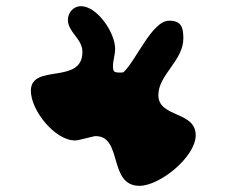

<svg xmlns="http://www.w3.org/2000/svg" viewBox="-20 -681 736 622"><path d="M290 -240C378 -240 330 -79 432 -79C498 -79 614 -173 614 -243C614 -322 493 -299 493 -373C493 -439 574 -484 574 -557C574 -593 567 -614 528 -614C472 -614 420 -483 380 -447C378 -446 369 -446 367 -446C350 -446 346 -449 346 -466C346 -485 353 -504 353 -523C353 -575 295 -661 242 -661C218 -661 200 -640 200 -617C200 -576 247 -556 247 -513C247 -405 80 -477 80 -387C80 -323 158 -226 223 -226C226 -226 233 -227 233 -227C239 -228 281 -239 287 -240Z"/></svg>

Font: CISF Camouflage Kit
Style: Ste
Weight: 400
Designer: Robert Jablonski, Jasper
Foundry: Cannot Into Space Fonts
Version: Version 1.27